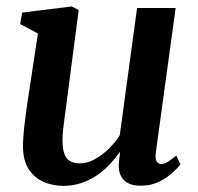

<svg xmlns="http://www.w3.org/2000/svg" viewBox="-20 -580 629 610"><path d="M181 10.5Q148 10.5 119.2 -1.8Q90.5 -14 72 -41.2Q53.5 -68.5 53 -114.5Q53 -131.5 54.8 -152.8Q56.5 -174 59.5 -197.5Q62.5 -221 65.8 -244.8Q69 -268.5 72.5 -289.5L100.5 -473.5L44 -503.5L50.5 -540L208 -559.5L230 -548L196 -288Q193.5 -267 190.5 -245.5Q187.5 -224 184.8 -203.5Q182 -183 180.2 -165.2Q178.5 -147.5 178.5 -134Q178.5 -106.5 184.8 -90.5Q191 -74.5 203.2 -67.8Q215.5 -61 234 -61Q257.5 -61 281 -74Q304.5 -87 325.2 -107.2Q346 -127.5 360.5 -150.5L415.5 -554.5H538L475 -95Q472.5 -76.5 477.5 -67.8Q482.5 -59 492 -59Q501 -59 511.8 -65Q522.5 -71 540 -86L553 -58Q547 -49 529.8 -32.8Q512.5 -16.5 486.5 -3.2Q460.5 10 427.5 10Q392.5 10 375.5 -6Q358.5 -22 357.5 -48.5Q357 -51.5 357.2 -56.8Q357.5 -62 358.2 -68.8Q359 -75.5 360 -82.5Q361 -89.5 361.5 -95.5L360 -96Q346 -76.5 328.2 -57.5Q310.5 -38.5 288.2 -23.2Q266 -8 239.2 1.2Q212.5 10.5 181 10.5Z"/></svg>

Font: Merriweather 36pt SemiBold
Style: Italic
Weight: 600
Italic angle: -7.8°
Version: Version 2.101